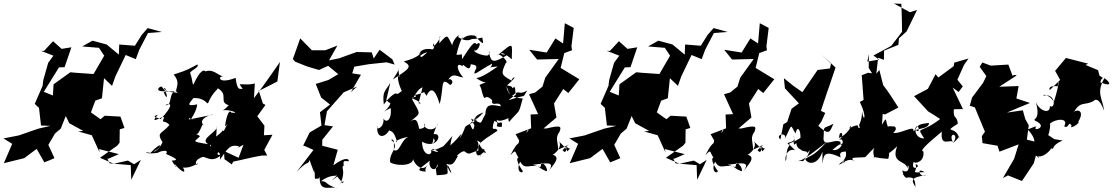

<svg xmlns="http://www.w3.org/2000/svg" viewBox="-70 -942 6375 1100"><path d="M698 -1 663 -22 581 -4 503 -38 601 -107 615 -124 616 -201 643 -209 620 -274 530 -279 506 -259 451 -298 485 -390 463 -392 442 -353 514 -379 526 -494 572 -450 591 -504 650 -627 708 -603 728 -657 778 -753 857 -759 776 -781 742 -742 703 -680 613 -687 611 -629 541 -687 460 -709 401 -676 497 -668 527 -623 466 -518 365 -525 333 -528 237 -459 233 -395 181 -416 268 -556 300 -557 339 -671 283 -662 234 -706 182 -650 164 -651 236 -623 206 -582 178 -483 174 -450 129 -347 153 -324 152 -336 165 -223 219 -221 150 -205 37 -166 -50 -149 0 -118 -48 -7 69 -36 140 -89 184 -12 212 -23 242 -36 207 -112 245 -177 278 -205 322 -316 278 -354 298 -295 327 -236 407 -192 378 -189 456 -167 501 -68 497 -88 611 -59 552 -33H545L559 -6L679 4L682 88L737 -26Z M1014 -256C1010 -286 1006 -251 1051 -260C995 -250 1051 -272 1060 -344C986 -328 1021 -356 1038 -380C1105 -383 1115 -343 1122 -351C1150 -419 1182 -430 1177 -437C1244 -397 1179 -358 1241 -339C1285 -392 1228 -319 1207 -310C1246 -317 1312 -289 1255 -297C1247 -314 1230 -297 1219 -218C1238 -232 1243 -255 1212 -191C1190 -208 1215 -140 1207 -194C1170 -153 1132 -149 1139 -102C1114 -125 1178 -83 1170 -219C1185 -188 1067 -147 1123 -116C1015 -133 1050 -131 1076 -162C1027 -196 1012 -156 1064 -177C1097 -226 1080 -238 1105 -217C1047 -259 1148 -290 1150 -285L991 -253ZM1258 0 1266 -16C1322 -27 1374 -42 1432 -51H1461L1444 -83L1491 -170L1442 -167L1445 -222L1404 -276L1451 -341L1436 -349L1411 -427V-420L1519 -475L1534 -587C1485 -517 1437 -446 1385 -380L1390 -464C1347 -453 1333 -461 1303 -459C1336 -397 1336 -480 1317 -432C1310 -438 1289 -412 1280 -496C1174 -455 1179 -511 1210 -503C1175 -513 1152 -548 1107 -533C1099 -543 1077 -543 1039 -459C1031 -455 1035 -478 1021 -519C1008 -535 1075 -552 1061 -573C1020 -552 1012 -542 925 -515C978 -454 913 -421 953 -408C914 -416 894 -422 936 -398C942 -394 908 -430 868 -414C888 -358 899 -400 860 -441C854 -461 799 -412 881 -420C874 -470 840 -399 951 -423C887 -425 924 -330 876 -340C920 -359 916 -329 851 -260C843 -268 789 -269 834 -285C779 -217 860 -284 871 -269C851 -230 874 -258 901 -226C855 -171 825 -187 861 -127C844 -88 812 -67 811 -76C854 -91 870 -148 792 -66C739 -76 776 -55 835 -67C851 -78 901 -88 881 -60C963 -25 941 -23 914 -22C952 41 932 -2 979 -23C948 -13 932 36 931 -2C985 60 996 45 978 18C1043 24 1091 -34 1055 4C1035 -38 1124 -49 1090 -43C1112 -46 1144 -4 1201 -57C1149 -38 1196 -113 1190 -27C1233 -90 1247 -117 1299 -104C1305 -99 1256 -75 1325 -113L1297 -38L1213 -77L1216 -30Z M1894 108C1916 66 1838 155 1883 105C1913 30 1880 19 1899 7C1896 -23 1899 -20 1926 -18C1935 -24 1919 -54 1840 5L1865 -84L1776 -107L1778 -237L1769 -132L1838 -218L1789 -225L1803 -304L1899 -413L1976 -446L1940 -414L1998 -514L1947 -522L1936 -536L1940 -496L1960 -560L2042 -574L2145 -585L2191 -572L2178 -602L2105 -657L2071 -607L2060 -642L1978 -644L1976 -645L1873 -608L1815 -596L1863 -681L1794 -654H1717L1650 -722L1608 -604L1620 -589L1690 -561L1758 -541L1810 -565L1868 -517L1812 -484L1739 -461L1770 -383L1821 -343L1763 -299L1772 -223L1704 -183L1667 -108L1679 -104L1726 -83L1630 42C1705 -36 1691 13 1707 -35C1695 -44 1705 -20 1731 49C1738 -6 1728 95 1738 82C1799 77 1736 91 1762 73C1757 169 1834 118 1864 138C1784 112 1810 96 1769 96C1819 58 1850 68 1861 63L1830 93L1862 69Z M2341 -349C2312 -380 2264 -378 2313 -388C2300 -431 2268 -370 2372 -420C2345 -414 2379 -400 2372 -390C2392 -434 2418 -451 2449 -346C2475 -442 2450 -508 2509 -455C2536 -469 2514 -498 2498 -485C2525 -529 2549 -502 2584 -498C2546 -540 2539 -591 2581 -562C2577 -594 2622 -513 2627 -574C2660 -570 2659 -563 2659 -552C2627 -489 2666 -534 2749 -577C2747 -540 2700 -556 2782 -561C2705 -507 2680 -499 2659 -494C2735 -442 2749 -492 2677 -455C2684 -443 2688 -433 2691 -416C2714 -340 2697 -418 2750 -368C2742 -324 2792 -369 2800 -333C2748 -342 2713 -352 2711 -288C2674 -225 2702 -231 2629 -262C2661 -189 2678 -191 2656 -265C2642 -196 2645 -178 2622 -233C2668 -273 2641 -276 2700 -298C2644 -234 2637 -268 2648 -245C2565 -202 2617 -236 2563 -147C2585 -204 2573 -164 2510 -109C2517 -177 2547 -185 2470 -104C2439 -90 2404 -71 2407 -90C2467 -66 2432 -67 2399 -84C2414 -47 2349 -41 2348 -130C2437 -80 2475 -193 2406 -171C2402 -141 2442 -147 2405 -116C2426 -168 2392 -140 2440 -237C2425 -179 2350 -201 2362 -235C2380 -191 2290 -207 2332 -203C2324 -229 2323 -278 2279 -244C2342 -300 2346 -275 2283 -387C2281 -326 2308 -428 2351 -442L2328 -350ZM2167 -349C2148 -301 2088 -283 2168 -323C2177 -260 2144 -232 2127 -263C2133 -208 2078 -190 2092 -222C2083 -145 2138 -149 2163 -202C2151 -180 2183 -217 2204 -129C2181 -129 2229 -152 2270 -158C2226 -141 2221 -65 2187 -82C2185 -104 2194 -152 2171 -141C2225 -96 2159 -75 2165 -13C2190 8 2292 13 2297 -30C2304 0 2352 48 2380 1C2347 50 2393 42 2349 39C2313 31 2338 24 2393 -22C2379 18 2426 56 2436 -3C2438 61 2458 -3 2453 -8C2420 41 2425 -1 2432 62C2522 56 2486 58 2495 3C2536 75 2505 51 2488 -3C2531 12 2535 -21 2554 -49C2531 -39 2582 -84 2592 -74C2626 -48 2612 -69 2703 -88C2719 -78 2658 -21 2658 -74C2698 -131 2630 -153 2684 -126C2678 -119 2667 -111 2715 -69C2699 -58 2658 -108 2687 -39C2648 -115 2675 -123 2780 -193C2769 -223 2739 -173 2761 -249C2808 -236 2744 -214 2805 -215C2812 -271 2782 -211 2775 -256C2798 -233 2890 -285 2886 -305C2851 -295 2835 -277 2846 -243C2913 -321 2898 -281 2925 -378C2889 -380 2840 -387 2831 -448C2852 -397 2870 -368 2865 -394C2914 -435 2891 -391 2951 -423C2916 -374 2962 -407 2844 -368C2864 -389 2899 -400 2883 -411C2879 -450 2889 -459 2824 -403C2913 -455 2826 -450 2835 -453C2914 -522 2860 -499 2861 -480C2800 -514 2799 -518 2828 -582C2850 -585 2782 -649 2780 -624C2878 -707 2863 -695 2862 -602C2786 -672 2780 -611 2851 -636C2755 -576 2745 -583 2732 -637C2727 -651 2743 -653 2727 -625C2708 -618 2644 -640 2646 -654C2669 -640 2699 -718 2659 -688C2649 -712 2627 -679 2577 -603C2577 -647 2578 -625 2545 -628C2569 -732 2593 -745 2575 -716C2628 -768 2695 -715 2649 -739C2711 -670 2698 -697 2693 -727C2595 -702 2596 -742 2663 -735C2654 -748 2631 -680 2554 -730C2576 -755 2529 -728 2521 -683C2490 -738 2500 -754 2447 -694C2444 -767 2476 -733 2412 -674C2410 -720 2428 -668 2408 -659C2338 -673 2311 -626 2354 -606C2308 -649 2337 -611 2248 -522C2323 -591 2324 -637 2389 -644C2376 -656 2333 -577 2336 -641C2346 -640 2327 -611 2243 -590C2292 -562 2281 -551 2181 -487C2248 -584 2196 -564 2221 -501C2203 -523 2207 -472 2232 -421C2236 -425 2204 -395 2201 -406C2192 -413 2151 -376 2129 -343C2120 -420 2135 -415 2166 -467L2143 -368Z M2954 -199C2968 -203 2938 -167 2907 -156C2899 -89 2907 -158 2854 -52C2901 -105 2867 -49 2929 -17C2903 -59 2866 -43 2925 37C2927 56 2881 45 2910 -16C2941 38 2964 -8 3026 16C3036 -31 3054 -54 2999 -15C3062 -21 3075 52 3056 37C3016 21 3034 17 2983 2C3054 -6 3118 -23 3071 41C3100 0 3153 -46 3086 -58C3079 -34 3164 -94 3130 -137C3143 -116 3166 -106 3181 -75C3211 -111 3191 -74 3175 -106C3176 -72 3168 -62 3153 -82C3203 -132 3205 -116 3128 -85C3125 -138 3110 -152 3136 -188C3146 -217 3147 -227 3061 -206H3044L3118 -269L3104 -349L3157 -432L3186 -409L3249 -488L3142 -553L3163 -638L3207 -654L3204 -678L3217 -782L3166 -809L3156 -693L3112 -722L3062 -641L2962 -657L3007 -601L3131 -604L3054 -497L3038 -446L2996 -412L2961 -402L3013 -288L2970 -286L2973 -207L2884 -173L2907 -133L2936 -165Z M3940 -1 3905 -22 3823 -4 3745 -38 3843 -107 3857 -124 3858 -201 3885 -209 3862 -274 3772 -279 3748 -259 3693 -298 3727 -390 3705 -392 3684 -353 3756 -379 3768 -494 3814 -450 3833 -504 3892 -627 3950 -603 3970 -657 4020 -753 4099 -759 4018 -781 3984 -742 3945 -680 3855 -687 3853 -629 3783 -687 3702 -709 3643 -676 3739 -668 3769 -623 3708 -518 3607 -525 3575 -528 3479 -459 3475 -395 3423 -416 3510 -556 3542 -557 3581 -671 3525 -662 3476 -706 3424 -650 3406 -651 3478 -623 3448 -582 3420 -483 3416 -450 3371 -347 3395 -324 3394 -336 3407 -223 3461 -221 3392 -205 3279 -166 3192 -149 3242 -118 3194 -7 3311 -36 3382 -89 3426 -12 3454 -23 3484 -36 3449 -112 3487 -177 3520 -205 3564 -316 3520 -354 3540 -295 3569 -236 3649 -192 3620 -189 3698 -167 3743 -68 3739 -88 3853 -59 3794 -33H3787L3801 -6L3921 4L3924 88L3979 -26Z M4071 -199C4085 -203 4055 -167 4024 -156C4016 -89 4024 -158 3971 -52C4018 -105 3984 -49 4046 -17C4020 -59 3983 -43 4042 37C4044 56 3998 45 4027 -16C4058 38 4081 -8 4143 16C4153 -31 4171 -54 4116 -15C4179 -21 4192 52 4173 37C4133 21 4151 17 4100 2C4171 -6 4235 -23 4188 41C4217 0 4270 -46 4203 -58C4196 -34 4281 -94 4247 -137C4260 -116 4283 -106 4298 -75C4328 -111 4308 -74 4292 -106C4293 -72 4285 -62 4270 -82C4320 -132 4322 -116 4245 -85C4242 -138 4227 -152 4253 -188C4263 -217 4264 -227 4178 -206H4161L4235 -269L4221 -349L4274 -432L4303 -409L4366 -488L4259 -553L4280 -638L4324 -654L4321 -678L4334 -782L4283 -809L4273 -693L4229 -722L4179 -641L4079 -657L4124 -601L4248 -604L4171 -497L4155 -446L4113 -412L4078 -402L4130 -288L4087 -286L4090 -207L4001 -173L4024 -133L4053 -165Z M4685 -550 4614 -541 4527 -414 4477 -449 4421 -494 4427 -436 4507 -350 4465 -319 4440 -243 4418 -230 4401 -143C4367 -172 4443 -188 4426 -146C4472 -236 4454 -232 4488 -177C4496 -224 4518 -202 4516 -152C4444 -103 4430 -139 4485 -81C4440 -96 4423 -38 4432 -18C4441 -50 4429 -78 4454 -111C4410 -134 4505 -114 4474 -167C4495 -115 4467 -136 4481 -113C4507 -136 4475 -107 4519 -84C4525 -75 4557 -74 4553 -71C4551 -48 4587 -117 4558 -52C4515 -1 4555 -28 4475 -16C4522 -21 4521 -14 4665 -128C4585 -39 4574 -55 4544 -31C4550 -6 4611 15 4642 -73V-4C4650 -51 4647 -86 4747 -40C4730 -81 4775 -70 4775 -75C4789 -27 4737 -14 4771 -14C4762 -10 4699 24 4771 -27C4710 40 4786 -56 4828 -16C4785 -48 4845 -36 4887 -42C4906 -60 4926 -86 4959 -112C4927 -96 4931 -67 4940 -36C4925 -53 4930 -37 5019 -32C5037 -95 4996 -33 5070 -104C5031 -2 5122 -25 5128 22C5134 -29 5152 64 5100 34C5106 102 5166 73 5103 56C5131 99 5171 40 5175 129C5152 93 5143 73 5237 62C5201 82 5175 12 5227 44C5134 49 5191 47 5175 -2C5218 10 5142 47 5165 -16C5168 0 5230 -14 5220 -75C5198 -76 5231 -109 5326 -188C5315 -95 5376 -148 5389 -128C5358 -190 5434 -179 5388 -121C5441 -162 5419 -177 5427 -139C5415 -230 5324 -173 5417 -233C5416 -234 5422 -265 5379 -292C5429 -255 5387 -259 5395 -316L5447 -317L5388 -440L5422 -415L5446 -447L5415 -485L5453 -570L5479 -607L5397 -583L5394 -563L5306 -498L5290 -517L5246 -433C5220 -419 5193 -405 5167 -391L5247 -304C5270 -289 5294 -276 5316 -260C5200 -170 5178 -223 5225 -149C5175 -146 5162 -214 5188 -190C5205 -197 5181 -259 5166 -176C5180 -232 5203 -231 5252 -238C5255 -194 5149 -214 5154 -169C5196 -247 5093 -171 5047 -181C5084 -210 5044 -235 5032 -204C5048 -219 4992 -201 4971 -126C4980 -101 4965 -166 4980 -88C5002 -148 4996 -108 5112 -152C4994 -159 5062 -163 5042 -218C4986 -225 5025 -180 5016 -218C5001 -256 5014 -279 4982 -227C4992 -307 4978 -286 5002 -287L5077 -326C5049 -369 5022 -414 4990 -454L4968 -541L4950 -519L4903 -525L4867 -511L4878 -364L4885 -373L4856 -358C4902 -264 4876 -239 4869 -304C4868 -229 4839 -228 4859 -212C4827 -199 4876 -248 4795 -207C4820 -252 4803 -181 4737 -151C4739 -210 4778 -167 4736 -141C4780 -159 4753 -71 4699 -83C4786 -159 4743 -80 4745 -129C4712 -149 4654 -100 4648 -144C4654 -232 4637 -197 4705 -233C4683 -184 4681 -164 4618 -221L4636 -246L4658 -295L4633 -307L4679 -445L4672 -422L4717 -555L4637 -630L4691 -577ZM4908 -632 4907 -553 4947 -489 4961 -611 4994 -599 4995 -652 5077 -685 5080 -722 5124 -762 5184 -885 5143 -872 5051 -922 5094 -920C5096 -867 5098 -814 5098 -760L5036 -679L4934 -624L4967 -600L4956 -599L4899 -589Z M5742 -513 5731 -508 5707 -572 5606 -566 5558 -584 5543 -559 5581 -506 5562 -467 5499 -383 5486 -336 5515 -327 5573 -187 5555 -162 5559 -122 5645 -107 5656 -73 5766 -115 5740 -32 5676 78 5705 63 5785 95 5853 -7 5871 -75C5864 -80 5833 -71 5863 -38C5853 -82 5915 11 5864 -66C5834 -70 5881 -8 5947 -83C5968 -113 5934 -95 5910 -107C6006 -72 5922 -95 6018 -137C5942 -151 5991 -135 5932 -170C5934 -152 5949 -205 5946 -235C5983 -263 6054 -268 6027 -218C6054 -202 6051 -255 6070 -221C6049 -198 6119 -232 6108 -245C6153 -321 6083 -318 6078 -291C6118 -369 6142 -333 6196 -364C6203 -373 6227 -385 6256 -307C6246 -381 6209 -408 6257 -494C6277 -483 6319 -438 6234 -470C6241 -510 6266 -482 6229 -509L6221 -540L6149 -570L6165 -577L6037 -610L5975 -536L6004 -484L5944 -426C5935 -451 5971 -449 5990 -448C5994 -507 6007 -480 5967 -356C5955 -393 5902 -407 5909 -394C5977 -411 5980 -315 5945 -334C5947 -284 5884 -307 5864 -358C5896 -247 5841 -266 5861 -250C5942 -214 5842 -186 5866 -213C5843 -208 5906 -237 5818 -200C5892 -122 5827 -103 5877 -126L5813 -142L5824 -224L5804 -260L5790 -310L5699 -297C5742 -316 5787 -334 5831 -352L5753 -378L5766 -449L5655 -445L5755 -510Z"/></svg>

Font: Hussar Lance
Style: ExBdObl
Weight: 700
Foundry: Cannot Into Space Fonts, PlusOne Fonts
Version: Version 2.270